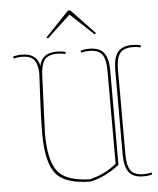

<svg xmlns="http://www.w3.org/2000/svg" viewBox="-59 -918 811 983"><g transform="rotate(-5 346.5 -426.5)"><path d="M502 -544Q502 -600 484 -626Q466 -652 416 -652Q398 -652 376 -647L374 -657Q392 -663 419 -663Q472 -663 494 -633.5Q516 -604 516 -544V-58Q445 -2 367 15Q234 14 187.5 -46Q141 -106 141 -250Q141 -331 147 -441.5Q153 -552 153 -557Q153 -603 135.5 -627.5Q118 -652 69 -652Q51 -652 29 -647L27 -657Q45 -663 72 -663Q149 -663 162 -597Q174 -663 252 -663Q279 -663 297 -657L295 -647Q273 -652 255 -652Q206 -652 187.5 -627.5Q169 -603 167 -544Q155 -260 155 -250Q155 -114 197.5 -57Q240 0 365 3Q445 -17 502 -65ZM556 -544V-107Q556 -51 574 -25Q592 1 642 1Q660 1 682 -4L684 6Q666 12 639 12Q586 12 564 -17.5Q542 -47 542 -107V-544Q542 -604 564 -633.5Q586 -663 639 -663Q666 -663 684 -657L682 -647Q660 -652 642 -652Q592 -652 574 -626Q556 -600 556 -544ZM342 -864 460 -740 453 -734 333 -846 213 -734 206 -740 324 -864Q328 -868 333 -868Q338 -868 342 -864Z"/></g></svg>

Font: Almendra Display
Style: Regular
Weight: 400
Designer: Ana Sanfelippo
Foundry: Ana Sanfelippo
Version: Version 1.004